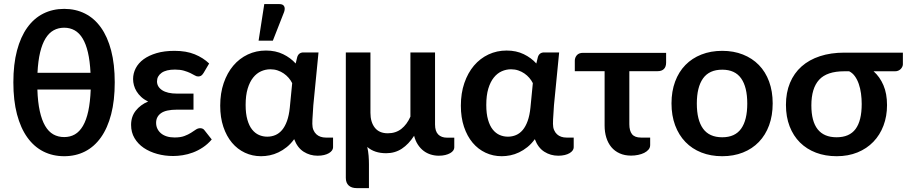

<svg xmlns="http://www.w3.org/2000/svg" viewBox="-20 -776 4548 963"><path d="M302 -731.5Q359.5 -731.5 406.2 -708Q453 -684.5 486.2 -638Q519.5 -591.5 537.5 -522.5Q555.5 -453.5 555.5 -363Q555.5 -272 537.5 -202.8Q519.5 -133.5 486.2 -86.8Q453 -40 406.2 -16.2Q359.5 7.5 302 7.5Q244.5 7.5 197.5 -16.2Q150.5 -40 117 -86.8Q83.5 -133.5 65.2 -202.8Q47 -272 47 -363Q47 -453.5 65.2 -522.5Q83.5 -591.5 117 -638Q150.5 -684.5 197.5 -708Q244.5 -731.5 302 -731.5ZM302 -88.5Q332 -88.5 355.5 -102Q379 -115.5 396 -144.5Q413 -173.5 422.8 -218.8Q432.5 -264 435 -327H167.5Q169.5 -264 179.5 -218.8Q189.5 -173.5 206.5 -144.5Q223.5 -115.5 247.5 -102Q271.5 -88.5 302 -88.5ZM302 -637Q272.5 -637 249 -624Q225.5 -611 208.5 -583.5Q191.5 -556 181.2 -513.2Q171 -470.5 168 -411H434Q431 -470.5 421 -513.2Q411 -556 394.2 -583.5Q377.5 -611 354.2 -624Q331 -637 302 -637Z M1001 -410Q994 -399 988 -395.8Q982 -392.5 973.5 -392.5Q965.5 -392.5 956.5 -398Q947.5 -403.5 934.2 -409.8Q921 -416 902.5 -421.5Q884 -427 857.5 -427Q813 -427 790.2 -410.5Q767.5 -394 767.5 -368Q767.5 -340.5 793.5 -323.5Q819.5 -306.5 868 -306.5H950.5V-226H868Q812.5 -226 787.8 -208.5Q763 -191 763 -160Q763 -144 769.2 -130.8Q775.5 -117.5 787.2 -107.5Q799 -97.5 816.2 -92Q833.5 -86.5 855.5 -86.5Q885.5 -86.5 904.8 -93.8Q924 -101 937.8 -109.8Q951.5 -118.5 962 -125.8Q972.5 -133 984 -133Q999 -133 1006.5 -121.5L1042 -76.5Q1021.5 -52.5 997.2 -36.5Q973 -20.5 947.5 -11Q922 -1.5 896.5 2.5Q871 6.5 848.5 6.5Q806.5 6.5 768.5 -4Q730.5 -14.5 701.2 -34.2Q672 -54 654.8 -83Q637.5 -112 637.5 -149.5Q637.5 -191.5 661 -221Q684.5 -250.5 723 -267Q702.5 -276.5 688.2 -289.8Q674 -303 665 -317.8Q656 -332.5 651.8 -348.2Q647.5 -364 647.5 -379.5Q647.5 -408 660.8 -433.8Q674 -459.5 700.2 -478.8Q726.5 -498 765.2 -509.5Q804 -521 855.5 -521Q914.5 -521 957 -503.5Q999.5 -486 1029 -457.5Z M1084.5 0ZM1573 5Q1534.5 5 1503 -15Q1471.5 -35 1455.5 -78Q1438.5 -54.5 1418.2 -38.2Q1398 -22 1376.5 -11.8Q1355 -1.5 1332.8 3Q1310.5 7.5 1289.5 7.5Q1246 7.5 1208.5 -10Q1171 -27.5 1143.5 -60.2Q1116 -93 1100.2 -140Q1084.5 -187 1084.5 -246Q1084.5 -308.5 1102 -359.5Q1119.5 -410.5 1150.2 -446.8Q1181 -483 1223 -502.8Q1265 -522.5 1314 -522.5Q1362.5 -522.5 1400 -504.2Q1437.5 -486 1463 -457.5L1471 -490.5Q1478.5 -513 1502 -513H1577.5L1551.5 -248Q1550.5 -224 1548.5 -200.2Q1546.5 -176.5 1546.5 -155Q1546.5 -137 1552 -124Q1557.5 -111 1566.8 -102.5Q1576 -94 1588.2 -90Q1600.5 -86 1614 -86H1650.5V-37Q1650.5 -29 1645.2 -21.5Q1640 -14 1630 -8Q1620 -2 1605.5 1.5Q1591 5 1573 5ZM1320.5 -90.5Q1342 -90.5 1361 -98.5Q1380 -106.5 1394.8 -124Q1409.5 -141.5 1419.5 -169.2Q1429.5 -197 1433.5 -236L1445.5 -359Q1438.5 -373 1427.8 -385.5Q1417 -398 1403.2 -407.5Q1389.5 -417 1372.5 -422.8Q1355.5 -428.5 1336 -428.5Q1312 -428.5 1289.5 -418.5Q1267 -408.5 1249.8 -387Q1232.5 -365.5 1222.2 -331.5Q1212 -297.5 1212 -249.5Q1212 -206 1220.8 -175.5Q1229.5 -145 1244.5 -126.2Q1259.5 -107.5 1279 -99Q1298.5 -90.5 1320.5 -90.5ZM1277 -572 1305.5 -755.5H1381.5Q1399 -755.5 1405 -744.8Q1411 -734 1405 -716L1348.5 -572Z M1838 -513V-210Q1838 -163.5 1860 -135.5Q1882 -107.5 1925 -107.5Q1965 -107.5 1993 -129.5Q2021 -151.5 2038.5 -191V-513H2162V-151.5Q2162 -117.5 2178 -101.5Q2194 -85.5 2222 -85.5H2258.5V-36.5Q2258.5 -28.5 2253.2 -21Q2248 -13.5 2237.8 -7.8Q2227.5 -2 2213.2 1.5Q2199 5 2181 5Q2160 5 2140.5 -1Q2121 -7 2104.8 -19.2Q2088.5 -31.5 2076 -50.5Q2063.5 -69.5 2057 -95Q2030 -53 1995.5 -30.2Q1961 -7.5 1917 -7.5Q1858 -7.5 1822 -39Q1827 -17.5 1828.8 5.2Q1830.5 28 1830.5 47.5V167.5H1769Q1743 167.5 1728.8 154.2Q1714.5 141 1714.5 116V-513Z M2780 5Q2741.5 5 2710 -15Q2678.5 -35 2662.5 -78Q2645.5 -54.5 2625.2 -38.2Q2605 -22 2583.5 -11.8Q2562 -1.5 2539.8 3Q2517.5 7.5 2496.5 7.5Q2453 7.5 2415.5 -10Q2378 -27.5 2350.5 -60.2Q2323 -93 2307.2 -140Q2291.5 -187 2291.5 -246Q2291.5 -308.5 2309 -359.5Q2326.5 -410.5 2357.2 -446.8Q2388 -483 2430 -502.8Q2472 -522.5 2521 -522.5Q2569.5 -522.5 2607 -504.2Q2644.5 -486 2670 -457.5L2678 -490.5Q2685.5 -513 2709 -513H2784.5L2758.5 -248Q2757.5 -224 2755.5 -200.2Q2753.5 -176.5 2753.5 -155Q2753.5 -137 2759 -124Q2764.5 -111 2773.8 -102.5Q2783 -94 2795.2 -90Q2807.5 -86 2821 -86H2857.5V-37Q2857.5 -29 2852.2 -21.5Q2847 -14 2837 -8Q2827 -2 2812.5 1.5Q2798 5 2780 5ZM2527.5 -90.5Q2549 -90.5 2568 -98.5Q2587 -106.5 2601.8 -124Q2616.5 -141.5 2626.5 -169.2Q2636.5 -197 2640.5 -236L2652.5 -359Q2645.5 -373 2634.8 -385.5Q2624 -398 2610.2 -407.5Q2596.5 -417 2579.5 -422.8Q2562.5 -428.5 2543 -428.5Q2519 -428.5 2496.5 -418.5Q2474 -408.5 2456.8 -387Q2439.5 -365.5 2429.2 -331.5Q2419 -297.5 2419 -249.5Q2419 -206 2427.8 -175.5Q2436.5 -145 2451.5 -126.2Q2466.5 -107.5 2486 -99Q2505.5 -90.5 2527.5 -90.5Z M2863 -471.5Q2863 -487 2873.2 -499Q2883.5 -511 2904.5 -511H3321V-462.5Q3321 -441 3310 -430Q3299 -419 3278.5 -419H3136.5V-153Q3136.5 -120 3150 -103Q3163.5 -86 3195 -86H3241V-48.5Q3241 -35.5 3232.8 -25.8Q3224.5 -16 3211 -9.2Q3197.5 -2.5 3180.2 1Q3163 4.5 3145.5 4.5Q3113 4.5 3088 -6.8Q3063 -18 3046.2 -38.2Q3029.5 -58.5 3021 -86Q3012.5 -113.5 3012.5 -146V-419H2863Z M3602.5 -521Q3659.5 -521 3706.2 -502.5Q3753 -484 3786.2 -450Q3819.5 -416 3837.5 -367Q3855.5 -318 3855.5 -257.5Q3855.5 -196.5 3837.5 -147.5Q3819.5 -98.5 3786.2 -64Q3753 -29.5 3706.2 -11Q3659.5 7.5 3602.5 7.5Q3545 7.5 3498 -11Q3451 -29.5 3417.8 -64Q3384.5 -98.5 3366.2 -147.5Q3348 -196.5 3348 -257.5Q3348 -318 3366.2 -367Q3384.5 -416 3417.8 -450Q3451 -484 3498 -502.5Q3545 -521 3602.5 -521ZM3602.5 -87.5Q3666.5 -87.5 3697.2 -130.5Q3728 -173.5 3728 -256.5Q3728 -339.5 3697.2 -383Q3666.5 -426.5 3602.5 -426.5Q3537.5 -426.5 3506.2 -382.8Q3475 -339 3475 -256.5Q3475 -174 3506.2 -130.8Q3537.5 -87.5 3602.5 -87.5Z M4361.5 -418.5Q4393 -390.5 4411 -348.5Q4429 -306.5 4429 -249Q4429 -193 4411.2 -146Q4393.5 -99 4360.5 -64.8Q4327.5 -30.5 4280.8 -11.5Q4234 7.5 4176.5 7.5Q4119.5 7.5 4072.8 -10.2Q4026 -28 3992.5 -61.2Q3959 -94.5 3940.5 -142.2Q3922 -190 3922 -250Q3922 -311.5 3942.2 -360.2Q3962.5 -409 4000.5 -442.8Q4038.5 -476.5 4092.8 -494.2Q4147 -512 4215.5 -512H4508.5V-453.5Q4508.5 -448 4505.8 -441.8Q4503 -435.5 4498 -430.2Q4493 -425 4485.8 -421.8Q4478.5 -418.5 4469.5 -418.5ZM4302 -254.5Q4302 -281 4298.5 -307Q4295 -333 4287.2 -355.2Q4279.5 -377.5 4267.5 -394Q4255.5 -410.5 4239 -418.5H4214.5Q4127.5 -418.5 4088.5 -376Q4049.5 -333.5 4049.5 -247.5Q4049.5 -87.5 4176 -87.5Q4240.5 -87.5 4271.2 -129Q4302 -170.5 4302 -254.5Z"/></svg>

Font: Lato
Style: Bold
Weight: 700
Designer: Lukasz Dziedzic
Foundry: tyPoland Lukasz Dziedzic
Version: Version 2.007; 2014-02-27